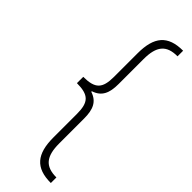

<svg xmlns="http://www.w3.org/2000/svg" viewBox="-301 -773 933 933"><g transform="rotate(45 165.5 -306.5)"><path d="M309.3 147.7V109.4C232.2 109.7 202.1 71.4 202.1 -17V-188.6C202.1 -250.4 185.7 -288 134.9 -304.7V-308.6C185.7 -325.3 202.1 -362.9 202.1 -425.1V-596.6C202.1 -685 232.2 -723.4 309.3 -723V-761.4C204.2 -761.7 161.6 -708.8 161.6 -596.6V-434.7C161.6 -354.4 137.1 -328.8 55.8 -328.5V-285.2C137.1 -284.8 161.6 -259.2 161.6 -179V-17C161.6 95.2 204.2 148.1 309.3 147.7Z"/></g></svg>

Font: Karasuma Gothic
Style: Thin
Weight: 200
Designer: Rasmus Andersson / Ryoko Ishizuka
Foundry: rsms
Version: Version 1.00